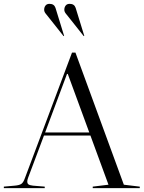

<svg xmlns="http://www.w3.org/2000/svg" viewBox="-55 -980 748 1000"><path d="M178 -8V0H-35V-8L21 -13Q46 -15 56.5 -22.5Q67 -30 75 -53L320 -706H338L590 -18L673 -8V0H428V-8L510 -18L416 -274H174L91 -53Q87 -42 87 -35Q87 -24 93.5 -19.5Q100 -15 117 -13ZM294 -595 180 -290H410L298 -595ZM384 -793 381 -792 316 -874Q296 -899 288 -909Q280 -919 280 -929Q280 -942 287 -951Q294 -960 308 -960Q332 -960 339 -939ZM279 -793 276 -792 211 -874Q191 -899 183 -909Q175 -919 175 -929Q175 -942 182 -951Q189 -960 203 -960Q227 -960 234 -939Z"/></svg>

Font: Libre Caslon Display
Style: Regular
Weight: 400
Designer: Pablo Impallari, Rodrigo Fuenzalida
Foundry: Pablo Impallari, Rodrigo Fuenzalida
Version: Version 1.002; ttfautohint (v1.5)